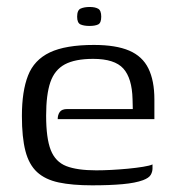

<svg xmlns="http://www.w3.org/2000/svg" viewBox="-20 -535 505 561"><path d="M249.1 6.5Q191.1 6.5 151.6 -1.9Q112.1 -10.3 88.3 -32.2Q64.5 -54.2 54.3 -93.8Q44 -133.4 44 -196.1Q44 -268.5 61.9 -314.2Q79.7 -360 125.7 -381.9Q171.7 -403.7 254.5 -403.7Q318.7 -403.7 357.5 -387.1Q396.2 -370.5 413.6 -335Q431.1 -299.5 431.1 -244.1V-187H148.6Q148.6 -199.4 154.7 -207.9Q160.8 -216.4 176.7 -216.4H368L367.3 -245Q365.8 -306.6 340.3 -334.8Q314.9 -363 252.2 -363Q199.5 -363 169.4 -346.9Q139.4 -330.7 127.1 -294.7Q114.8 -258.7 114.8 -197.2Q114.8 -131 128.3 -96.6Q141.9 -62.1 173.7 -49.7Q205.6 -37.3 261.2 -37.3Q280.2 -37.3 304.7 -38.5Q329.3 -39.8 353.9 -42.1Q378.5 -44.5 398.2 -47.7Q417.9 -50.9 425.6 -54.6V-42.8Q425.6 -33.2 420.5 -24.2Q415.4 -15.2 398 -8.6Q375.6 -0.3 338.1 3.1Q300.7 6.5 249.1 6.5ZM241.5 -459.2Q225.5 -459.2 215.5 -463.5Q205.4 -467.8 205.4 -486.2Q205.4 -505.5 215.8 -510Q226.3 -514.6 242.2 -514.6Q257.9 -514.6 266.8 -509.5Q275.8 -504.5 275.8 -486.2Q275.8 -467.8 266.7 -463.5Q257.6 -459.2 241.5 -459.2Z"/></svg>

Font: Genos Thin
Style: Regular
Weight: 100
Designer: Robert E. Leuschke
Foundry: Robert E. Leuschke
Version: Version 1.010